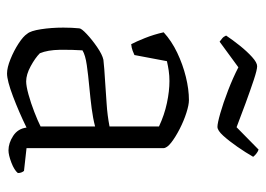

<svg xmlns="http://www.w3.org/2000/svg" viewBox="-122 -610 737 532"><g transform="rotate(90 246.0 -344.5)"><path d="M184 4Q168 4 144.5 -5.5Q121 -15 101 -28Q81 -41 74 -52Q66 -61 61.5 -90Q57 -119 57 -152Q57 -164 57.5 -175Q58 -186 59 -196Q59 -202 75 -217Q91 -232 111.5 -246Q132 -260 146 -263Q154 -264 172.5 -265.5Q191 -267 210 -268Q237 -270 268.5 -272Q300 -274 331 -280V-417Q299 -432 266 -439Q233 -446 205 -446Q190 -446 176.5 -444Q163 -442 150 -439L133 -349Q129 -347 121 -344Q113 -341 103 -340Q96 -353 86 -378Q76 -403 70 -430Q94 -452 126.5 -467.5Q159 -483 193.5 -491.5Q228 -500 258 -500Q271 -500 293 -493Q315 -486 337.5 -474.5Q360 -463 375.5 -451Q391 -439 391 -429V-50L454 -43Q456 -41 458 -36.5Q460 -32 460 -26Q452 -16 431 -8Q410 0 397 0Q377 0 357 -13Q337 -26 334 -50Q291 -29 247.5 -12.5Q204 4 184 4ZM206 -49Q219 -49 242.5 -55.5Q266 -62 290.5 -71.5Q315 -81 331 -89V-240Q308 -234 281 -230.5Q254 -227 222 -224Q189 -221 161 -217Q133 -213 120 -205Q118 -175 118.5 -142Q119 -109 128 -87Q141 -74 164 -61.5Q187 -49 206 -49ZM332 -579Q322 -579 294 -587Q266 -595 231 -608.5Q196 -622 167 -637L96 -585Q92 -588 87 -592Q82 -596 79 -603Q91 -621 107 -641Q123 -661 138.5 -675Q154 -689 164 -689Q174 -689 202.5 -679.5Q231 -670 266.5 -657Q302 -644 333 -632L395 -693Q401 -691 406.5 -686.5Q412 -682 415 -678Q403 -657 387 -634Q371 -611 356.5 -595Q342 -579 332 -579Z"/></g></svg>

Font: Texturina 72pt ExtraLight
Style: Regular
Weight: 200
Designer: Guillermo Torres Carreño
Foundry: Omnibus-Type
Version: Version 1.002; ttfautohint (v1.8.3)